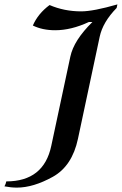

<svg xmlns="http://www.w3.org/2000/svg" viewBox="-97 -690 555 875"><path d="M-20 165Q-47.4 165 -76.7 159.2Q-70.3 147.9 -68.4 136.7Q102.5 136.7 136.7 -25.4L223.6 -432.1Q239.3 -506.3 324.2 -589.8H308.1Q227.5 -552.2 154.3 -552.2Q96.2 -552.2 52.7 -573.7Q76.2 -627.9 128.9 -667Q195.8 -638.2 272.9 -638.2Q328.1 -638.2 438 -669.9L434.6 -653.8Q371.6 -589.4 357.4 -522.9L258.3 -57.6Q231.9 66.9 143.3 116Q54.7 165 -20 165Z"/></svg>

Font: Balgruf
Style: Italic
Weight: 500
Italic angle: -12°
Designer: Paul James Miller
Foundry: High-Logic / Made with FontCreator
Version: Version 1.201;March 28, 2021;FontCreator 13.0.0.2683 64-bit